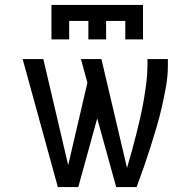

<svg xmlns="http://www.w3.org/2000/svg" viewBox="-20 -760 790 780"><path d="M215 0 72 -520H156L257 -89L335 -424L309 -520H392L496 -78Q506 -112 515.5 -146Q525 -180 533.5 -214.5Q542 -249 550 -283.5Q558 -318 564 -353Q570 -388 574.5 -423.5Q579 -459 579 -494V-520H662V-494Q662 -451 654.5 -409Q647 -367 637.5 -325.5Q628 -284 616 -243Q604 -202 591 -161.5Q578 -121 564 -80.5Q550 -40 535 0H452L375 -279L298 0ZM189 -600V-740H561V-600H489V-675H411V-600H339V-675H261V-600Z"/></svg>

Font: Zed Sans Extended
Style: Regular
Weight: 400
Width: 7
Designer: Belleve Invis
Foundry: Belleve Invis
Version: Version 1.0.0; ttfautohint (v1.8.4)